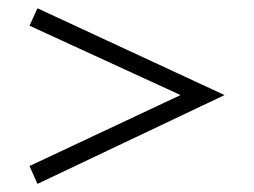

<svg xmlns="http://www.w3.org/2000/svg" viewBox="-20 -535 626 473"><path d="M72.3 -514.6 533.2 -300.8 72.3 -82 52.7 -126 424.8 -300.8 52.7 -471.7Z"/></svg>

Font: Thabit
Style: Regular
Weight: 500
Designer: Regenerated by Nadim Shaikli
Foundry: MAK Alagha
Version: 0.01